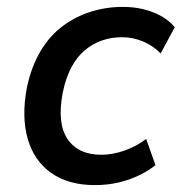

<svg xmlns="http://www.w3.org/2000/svg" viewBox="-20 -528 527 557"><path d="M255 9Q179 9 129 -26Q79 -61 60.5 -125Q42 -189 58 -274Q71 -335 97.5 -379.5Q124 -424 161.5 -452Q199 -480 243.5 -494Q288 -508 336 -508Q385 -508 425 -492Q465 -476 487 -449L446 -373Q425 -395 395.5 -407.5Q366 -420 334 -420Q304 -420 277 -411Q250 -402 227 -383Q204 -364 187.5 -333.5Q171 -303 162 -259Q145 -170 176 -124.5Q207 -79 274 -79Q307 -79 342 -91.5Q377 -104 404 -125L431 -49Q410 -32 381.5 -18.5Q353 -5 321.5 2Q290 9 255 9Z"/></svg>

Font: Nunito Sans 7pt SemiCondensed SemiBold
Style: Italic
Weight: 600
Width: 4
Italic angle: -9°
Designer: Vernon Adams
Foundry: Vernon Adams
Version: Version 3.101;gftools[0.9.27]